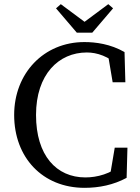

<svg xmlns="http://www.w3.org/2000/svg" viewBox="-20 -887 672 922"><path d="M386 15C456 15 525 1 588 -33L592 -178H531L506 -30L568 -44V-99C511 -52 447 -35 390 -35C251 -35 153 -140 153 -335C153 -530 262 -635 397 -635C445 -635 501 -618 558 -565V-626L496 -640L521 -492H582L578 -637C510 -676 439 -685 385 -685C190 -685 48 -535 48 -335C48 -131 184 15 386 15ZM272 -867 249 -847 349 -730H423L523 -847L500 -867L344 -751H428L272 -867Z"/></svg>

Font: Source Serif Variable
Style: Regular
Weight: 389
Designer: Frank Grießhammer
Foundry: Adobe Systems Incorporated
Version: Version 3.001;hotconv 1.0.111;makeotfexe 2.5.65597